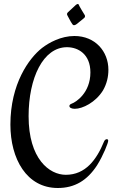

<svg xmlns="http://www.w3.org/2000/svg" viewBox="-20 -881 594 960"><path d="M522 -532C522 -624 456 -701 352 -701C285 -701 225 -668 190 -641C125 -590 32 -462 32 -258C32 -87 113 59 269 59C354 59 416 21 465 -54C497 -105 521 -167 521 -177C521 -182 519 -185 514 -185C509 -185 503 -181 500 -173C463 -83 408 -7 309 -7C227 -7 123 -86 123 -300C123 -492 196 -645 315 -645C371 -645 432 -610 432 -519C432 -416 359 -370 339 -363C331 -360 327 -356 327 -351C327 -343 337 -337 354 -337C393 -337 458 -369 495 -429C514 -462 522 -497 522 -532ZM404 -805C401 -810 376 -850 374 -857C373 -860 372 -861 369 -861C365 -861 363 -858 360 -857L319 -819C316 -816 315 -813 315 -810C315 -807 317 -805 318 -802C323 -794 332 -774 340 -763C343 -758 345 -755 350 -755C353 -755 357 -756 361 -759C369 -764 380 -775 396 -787C402 -791 405 -795 405 -799C405 -801 405 -803 404 -805Z"/></svg>

Font: Engagement
Style: Regular
Weight: 400
Designer: Astigmatic (AOETI)
Foundry: Astigmatic (AOETI)
Version: Version 1.000